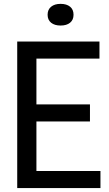

<svg xmlns="http://www.w3.org/2000/svg" viewBox="-20 -950 549 970"><path d="M164 -86H487.5V0H67V-740H482.5V-654H164V-422.5H434.5V-336.5H164ZM220.5 -875.5Q220.5 -901.5 238.2 -916Q256 -930.5 286 -930.5Q316.5 -930.5 334 -916.2Q351.5 -902 351.5 -875.5Q351.5 -849.5 334 -835.2Q316.5 -821 286 -821Q256 -821 238.2 -835.2Q220.5 -849.5 220.5 -875.5Z"/></svg>

Font: Encode Sans Condensed Medium
Style: Regular
Weight: 500
Width: 3
Designer: Multiple Designers
Foundry: Impallari Type
Version: Version 2.000